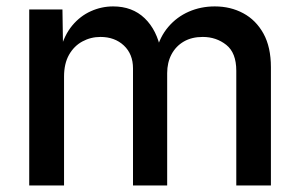

<svg xmlns="http://www.w3.org/2000/svg" viewBox="-20 -570 922 590"><path d="M69.8 0V-541H171.9L173.8 -417H165.5Q177.7 -462.4 202.1 -491.7Q226.6 -521 259.3 -535.6Q292 -550.3 327.6 -550.3Q386.7 -550.3 424.6 -513.9Q462.4 -477.5 474.6 -414.1H460.4Q471.2 -457 497.3 -487.5Q523.4 -518.1 560.3 -534.2Q597.2 -550.3 640.1 -550.3Q688.5 -550.3 727.5 -529.3Q766.6 -508.3 789.6 -466.8Q812.5 -425.3 812.5 -363.3V0H706.1V-352.5Q706.1 -407.7 675.3 -432.1Q644.5 -456.5 603 -456.5Q569.3 -456.5 544.9 -442.4Q520.5 -428.2 507.1 -403.1Q493.7 -377.9 493.7 -345.2V0H388.7V-359.9Q388.7 -403.8 360.6 -430.2Q332.5 -456.5 288.6 -456.5Q258.8 -456.5 233.2 -442.6Q207.5 -428.7 192.1 -401.6Q176.8 -374.5 176.8 -334.5V0Z"/></svg>

Font: Inter 17pt Medium
Style: Regular
Weight: 500
Version: Version 4.001;git-66647c0bb